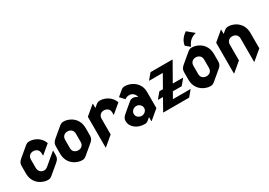

<svg xmlns="http://www.w3.org/2000/svg" viewBox="12 -1620 3492 2493"><g transform="rotate(-30 1757.5 -374.0)"><path d="M247.1 9.8Q221.7 9.8 204.1 5.9Q139.6 -8.8 98.1 -48.8Q34.2 -109.9 34.2 -208.5V-318.4Q34.2 -349.6 46.4 -370.1Q57.1 -388.2 81.1 -408.2L220.2 -524.9Q246.6 -546.9 275.4 -546.9Q300.8 -546.9 318.4 -543Q382.3 -528.3 424.3 -488.3Q460.9 -453.1 476.6 -406.7L346.7 -297.9H341.8V-328.6Q341.8 -368.7 317.9 -389.6Q293.9 -410.2 259.8 -410.2Q224.6 -410.2 203.6 -389.6Q180.7 -368.2 180.7 -328.6V-208.5Q180.7 -168 204.3 -145Q228 -122.1 262.2 -122.1Q288.6 -122.1 318.8 -147.5L488.3 -290V-218.8Q488.3 -188.5 476.1 -167Q466.3 -149.9 441.4 -128.9L302.2 -12.2Q275.9 9.8 247.1 9.8Z M759.8 9.8Q734.4 9.8 716.8 5.9Q652.3 -8.8 610.8 -48.8Q546.9 -109.9 546.9 -208.5V-318.4Q546.9 -349.6 559.1 -370.1Q569.8 -388.2 593.8 -408.2L732.9 -524.9Q759.8 -546.9 788.1 -546.9Q813.5 -546.9 831.1 -543Q895 -528.3 937 -488.3Q1001 -427.2 1001 -328.6V-218.8Q1001 -188 988.8 -167Q978.5 -149.4 954.1 -128.9L814.9 -12.2Q788.1 9.8 759.8 9.8ZM831.5 -147.5Q854.5 -168.9 854.5 -208.5V-328.6Q854.5 -368.7 830.6 -389.6Q806.6 -410.2 772.5 -410.2Q737.3 -410.2 716.3 -389.6Q693.4 -368.2 693.4 -328.6V-208.5Q693.4 -167.5 717.3 -147.5Q741.2 -127 775.4 -127Q809.6 -127 831.5 -147.5Z M1098.6 19.5V-441.9L1235.4 -556.6H1240.2V-491.7L1279.8 -524.9Q1306.2 -546.9 1335 -546.9Q1360.4 -546.9 1377.9 -543Q1441.9 -528.3 1483.9 -488.3Q1520.5 -453.1 1536.1 -406.7L1406.2 -297.9H1401.4V-328.6Q1401.4 -368.7 1377.4 -389.6Q1353.5 -410.2 1319.3 -410.2Q1284.2 -410.2 1263.2 -389.6Q1240.2 -368.2 1240.2 -328.6V-95.2L1103.5 19.5Z M1632.8 -175.3Q1632.8 -143.6 1656.2 -123.5Q1681.2 -102.5 1710.9 -102.5Q1743.7 -102.5 1767.1 -125.5Q1789.1 -147 1789.1 -175.3Q1789.1 -207 1766.1 -228Q1742.7 -249.5 1710.9 -249.5Q1680.2 -249.5 1655.8 -226.6Q1632.8 -205.1 1632.8 -175.3ZM1789.1 19.5H1784.2V-42L1746.6 -10.3Q1722.7 9.8 1696.8 9.8Q1608.4 9.8 1551.5 -36.1Q1494.6 -82 1494.6 -148.4Q1494.6 -175.8 1508.3 -196.8Q1520.5 -214.8 1539.6 -231L1671.9 -342.3Q1695.8 -362.3 1722.7 -362.3Q1761.7 -362.3 1793.9 -336.4Q1788.6 -372.1 1760.3 -397.5Q1738.3 -417.5 1700.7 -417.5Q1663.1 -417.5 1636.2 -394.5L1576.2 -460.4L1652.8 -524.9Q1679.2 -546.9 1708 -546.9Q1733.4 -546.9 1751 -543Q1814.5 -529.8 1858.9 -490.2Q1925.8 -431.2 1925.8 -336.4V-95.2Z M1974.6 0V-4.9L2071.8 -176.8H1999V-181.6L2068.4 -264.6H2121.6L2226.1 -449.2H2023.4V-454.1L2092.8 -537.1H2421.4V-532.2L2269.5 -264.6H2421.4V-259.8L2352.1 -176.8H2219.7L2169.4 -87.9H2431.2V-83L2361.8 0Z M2752.9 -766.6Q2752.9 -766.6 2757.8 -766.6L2856 -684.1Q2753.4 -660.6 2714.4 -562H2709.5L2649.4 -612.3Q2660.2 -701.7 2752.9 -766.6ZM2683.1 9.8Q2657.7 9.8 2640.1 5.9Q2575.7 -8.8 2534.2 -48.8Q2470.2 -109.9 2470.2 -208.5V-318.4Q2470.2 -349.6 2482.4 -370.1Q2493.2 -388.2 2517.1 -408.2L2656.2 -524.9Q2683.1 -546.9 2711.4 -546.9Q2736.8 -546.9 2754.4 -543Q2818.4 -528.3 2860.4 -488.3Q2924.3 -427.2 2924.3 -328.6V-218.8Q2924.3 -188 2912.1 -167Q2901.9 -149.4 2877.4 -128.9L2738.3 -12.2Q2711.4 9.8 2683.1 9.8ZM2754.9 -147.5Q2777.8 -168.9 2777.8 -208.5V-328.6Q2777.8 -368.7 2753.9 -389.6Q2730 -410.2 2695.8 -410.2Q2660.6 -410.2 2639.6 -389.6Q2616.7 -368.2 2616.7 -328.6V-208.5Q2616.7 -167.5 2640.6 -147.5Q2664.6 -127 2698.7 -127Q2732.9 -127 2754.9 -147.5Z M3022 19.5V-441.9L3158.7 -556.6H3163.6V-491.7L3203.1 -524.9Q3229.5 -546.9 3258.3 -546.9Q3283.7 -546.9 3301.3 -543Q3365.2 -528.3 3407.2 -488.3Q3471.2 -427.2 3471.2 -328.6V-99.1L3329.6 19.5H3324.7V-328.6Q3324.7 -368.7 3300.8 -389.6Q3276.9 -410.2 3242.7 -410.2Q3207.5 -410.2 3186.5 -389.6Q3163.6 -368.2 3163.6 -328.6V-95.2L3026.9 19.5Z"/></g></svg>

Font: Gothica
Style: Bold
Weight: 700
Designer: Wojciech Kalinowski "wmk69" (wmk69@o2.pl)
Foundry: Wojciech Kalinowski "wmk69" (wmk69@o2.pl)
Version: Version 2.1.0; 2021-05-14